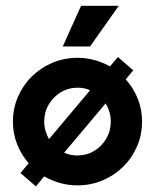

<svg xmlns="http://www.w3.org/2000/svg" viewBox="-20 -632 540 669"><path d="M250 13.9Q218.1 13.9 188.9 5.6Q159.7 -2.8 134 -17.4L104.9 17.4L51.4 -29.2L79.9 -63.2Q54.2 -92.4 39.6 -129.5Q25 -166.7 25 -208.3Q25 -254.2 42.4 -294.4Q59.7 -334.7 90.6 -365.3Q121.5 -395.8 162.5 -413.2Q203.5 -430.6 250 -430.6Q281.2 -430.6 309.7 -422.6Q338.2 -414.6 363.2 -400.7L391 -433.3L444.4 -386.8L418.1 -355.6Q444.4 -326.4 459.7 -288.9Q475 -251.4 475 -208.3Q475 -162.5 457.6 -122.2Q440.3 -81.9 409.4 -51.4Q378.5 -20.8 337.5 -3.5Q296.5 13.9 250 13.9ZM150.7 -147.2 293.8 -317.4Q284 -322.2 272.9 -324.3Q261.8 -326.4 250 -326.4Q218.1 -326.4 191.7 -310.4Q165.3 -294.4 149.7 -267.7Q134 -241 134 -208.3Q134 -191.7 138.5 -176.4Q143.1 -161.1 150.7 -147.2ZM250 -90.3Q281.9 -90.3 308.3 -106.2Q334.7 -122.2 350.3 -149Q366 -175.7 366 -208.3Q366 -226.4 361.1 -242.4Q356.2 -258.3 347.9 -271.5L203.5 -100Q213.9 -95.1 225.7 -92.7Q237.5 -90.3 250 -90.3ZM198.6 -470.1 262.5 -611.8H393.8L293.8 -470.1Z"/></svg>

Font: Afacad Flux
Style: Regular
Weight: 400
Designer: Kristian Moeller
Foundry: Dicotype
Version: Version 1.100